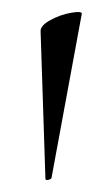

<svg xmlns="http://www.w3.org/2000/svg" viewBox="-20 -660 178 317"><path d="M47 -609Q47 -618 63.5 -627Q80 -636 98 -639Q116 -642 115 -637L65 -366Q64 -364 59.5 -363Q55 -362 55 -365Z"/></svg>

Font: Cormorant Garamond Light
Style: Regular
Weight: 300
Designer: Christian Thalmann (Catharsis Fonts)
Version: Version 3.000